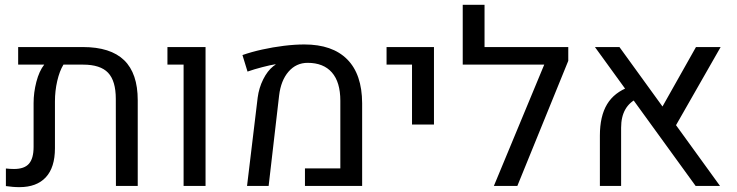

<svg xmlns="http://www.w3.org/2000/svg" viewBox="-20 -770 3051 795"><path d="M323.2 -575.2Q437.5 -575.2 493.9 -520.8Q550.3 -466.3 550.3 -355V0H460L459.5 -360.4Q459.5 -435.1 427.5 -468.8Q395.5 -502.4 324.2 -502.4H242.7Q226.6 -476.1 217 -434.8Q207.5 -393.6 207.5 -350.1V-156.2Q207.5 -76.7 169.7 -35.9Q131.8 4.9 60.5 4.9Q45.9 4.9 32.5 3.7Q19 2.4 4.4 0.5V-72.3Q13.2 -71.3 21.7 -70.8Q30.3 -70.3 38.1 -70.3Q81.1 -70.3 100.1 -92.3Q119.1 -114.3 119.1 -161.6V-343.3Q119.1 -386.7 130.6 -431.2Q142.1 -475.6 163.1 -502.4H55.2V-575.2Z M740.2 0V-502.4H673.3V-575.2H831.1V0Z M1002.9 0 1046.9 -365.7Q1052.2 -406.2 1069.8 -441.4Q1087.4 -476.6 1111.3 -495.6Q1113.8 -497.6 1116.5 -499.3Q1119.1 -501 1121.1 -502.4L1120.1 -503.9Q1098.6 -500.5 1065.7 -491.9Q1032.7 -483.4 1004.9 -473.6L983.9 -542Q1021.5 -555.2 1065.7 -564.9Q1109.9 -574.7 1155.3 -580.3Q1200.7 -585.9 1240.2 -585.9Q1356.4 -585.9 1417.7 -524.2Q1479 -462.4 1479.5 -342.8V0H1242.7V-72.8H1389.2V-353Q1389.2 -430.2 1354.2 -470Q1319.3 -509.8 1253.9 -509.8Q1206.5 -509.8 1174.8 -473.4Q1143.1 -437 1135.7 -374.5L1092.3 0Z M1686 -254.4V-502.4H1580.6V-575.2H1776.9V-254.4Z M1896 -502.4V-750H1986.3V-575.2H2298.8V-502.4ZM2333 -518.1 2122.1 0H2024.9L2263.7 -575.2H2333Z M2860.4 0 2443.4 -575.2H2544.9L2961.4 0ZM2463.9 0V-208.5Q2463.9 -289.1 2493.7 -338.4Q2523.4 -387.7 2586.4 -410.6L2622.1 -363.8Q2551.8 -332 2551.8 -241.2V0ZM2963.9 -575.2 2765.6 -228 2705.6 -297.9 2861.8 -575.2Z"/></svg>

Font: Heebo
Style: Regular
Weight: 400
Designer: Oded Ezer
Foundry: Ezer Type House
Version: Version 3.100